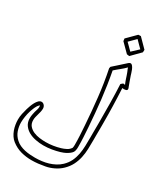

<svg xmlns="http://www.w3.org/2000/svg" viewBox="-282 -1046 1213 1411"><g transform="rotate(30 324.5 -340.0)"><path d="M553.7 -567.4Q548.8 -578.6 544.9 -588.9Q541 -599.1 537.8 -609.1Q534.7 -619.1 531.2 -629.4Q527.8 -639.6 523.4 -651.4Q521.5 -656.7 519.8 -660.6Q518.1 -664.6 516.4 -668.5Q514.6 -672.4 512.7 -677.2Q510.7 -682.1 508.8 -689.5Q497.6 -678.2 487.1 -668.9Q476.6 -659.7 465.8 -650.9Q455.1 -642.1 444.3 -633.3Q433.6 -624.5 421.9 -613.8Q443.4 -501.5 456.1 -389.2Q468.8 -276.9 476.6 -162.6Q479.5 -121.1 481.7 -80.6Q483.9 -40 483.9 0.5Q483.9 8.8 483.2 17.1Q482.4 25.4 480 33.7Q477.1 45.9 466.1 56.4Q455.1 66.9 441.4 75.2Q427.7 83.5 413.1 89.4Q398.4 95.2 388.2 98.1Q360.4 106.4 325.7 112.3Q291 118.2 254.4 118.2Q223.1 118.2 190.2 111.8Q157.2 105.5 130.6 91.1Q104 76.7 86.9 52.7Q69.8 28.8 69.8 -6.3Q69.8 -20.5 72.3 -34.7Q74.7 -48.8 78.1 -62.5Q80.6 -72.3 85.2 -85.7Q89.8 -99.1 89.8 -111.3Q89.8 -113.8 89.1 -118.7Q88.4 -123.5 86.4 -123.5L85.9 -124Q69.8 -107.9 60.8 -86.9Q51.8 -65.9 44.9 -43.9Q38.1 -21 34.2 3.2Q30.3 27.3 29.8 52.2Q29.8 88.4 41.3 121.6Q52.7 154.8 81.1 180.7Q97.7 195.8 117.9 204.8Q138.2 213.9 159.9 218.8Q181.6 223.6 204.1 225.3Q226.6 227.1 247.6 227.1Q275.4 227.1 303.7 223.6Q332 220.2 358.9 212.2Q385.7 204.1 410.2 191.2Q434.6 178.2 454.6 159.2Q482.4 132.3 497.1 101.3Q511.7 70.3 518.1 36.4Q524.4 2.4 525.4 -33.2Q526.4 -68.8 526.4 -104.5Q526.4 -108.9 526.4 -119.9Q526.4 -130.9 526.4 -145Q526.4 -159.2 526.6 -175.3Q526.9 -191.4 526.9 -205.6Q526.9 -219.7 526.9 -230.7Q526.9 -241.7 526.9 -246.1Q526.9 -323.7 525.9 -400.9Q524.9 -478 521 -555.7Q524.9 -559.6 529.1 -562.7Q533.2 -565.9 537.6 -569.8ZM584.5 -568.4Q586.4 -564.5 587.9 -560.3Q589.4 -556.2 589.4 -551.8Q589.4 -542 580.6 -539.1Q571.8 -536.1 563 -536.1Q557.1 -536.1 553 -536.6Q548.8 -537.1 548.3 -537.1Q550.3 -497.1 551.8 -460.9Q553.2 -424.8 554.2 -389.2Q555.2 -353.5 555.7 -317.4Q556.2 -281.2 556.2 -241.2Q556.2 -236.8 556.2 -225.1Q556.2 -213.4 556.2 -198.7Q556.2 -184.1 555.9 -168Q555.7 -151.9 555.7 -137.9Q555.7 -124 555.7 -114Q555.7 -104 555.7 -102.1Q555.7 -63 554.4 -24.7Q553.2 13.7 545.4 49.6Q537.6 85.4 521 118.4Q504.4 151.4 474.1 180.7Q448.7 205.1 415.3 221.4Q381.8 237.8 347.2 244.1Q318.8 249.5 290.5 252.7Q262.2 255.9 234.4 255.9Q188.5 255.9 145 244.4Q101.6 232.9 62.5 202.6Q46.4 189.9 34.4 171.9Q22.5 153.8 14.6 132.8Q6.8 111.8 3.2 89.4Q-0.5 66.9 -0.5 45.9Q-0.5 20.5 4.9 -3.9Q10.3 -28.3 17.1 -52.2Q21 -65.4 27.3 -82.8Q33.7 -100.1 42.2 -115.7Q50.8 -131.3 61.8 -142.3Q72.8 -153.3 85.9 -153.3Q99.1 -153.3 109.1 -141.8Q119.1 -130.4 119.1 -114.3Q119.1 -101.1 116 -87.4Q112.8 -73.7 108.9 -60.3Q105 -46.9 101.8 -33.4Q98.6 -20 98.6 -6.8Q98.6 23.9 114.7 42.5Q130.9 61 154.8 71.3Q178.7 81.5 206.5 85Q234.4 88.4 257.8 88.4Q289.1 88.4 319.8 83.7Q350.6 79.1 379.9 70.3Q399.9 64.5 420.2 54Q440.4 43.5 452.1 24.9Q453.6 18.6 454.1 12Q454.6 5.4 454.6 -1.5Q454.6 -41.5 452.4 -81.5Q450.2 -121.6 447.3 -161.1Q439.5 -275.4 427 -388.9Q414.6 -502.4 391.6 -614.7Q392.6 -618.7 393.1 -621.8Q393.6 -625 394.5 -628.4Q398.4 -631.8 406.2 -638.9Q414.1 -646 424.1 -654.8Q434.1 -663.6 444.8 -673.3Q455.6 -683.1 465.6 -692.1Q475.6 -701.2 483.4 -708Q491.2 -714.8 494.6 -718.3Q503.4 -725.6 510.3 -725.6Q520 -725.6 527.8 -715.3Q535.6 -705.1 541.3 -691.7Q546.9 -678.2 550.5 -665.5Q554.2 -652.8 555.7 -648.4Q562.5 -628.4 569.8 -608.2Q577.1 -587.9 584.5 -568.4ZM547.9 -840.3Q529.3 -821.8 511.2 -803.2Q493.2 -784.7 474.6 -766.1Q469.2 -767.1 464.1 -767.6Q459 -768.1 453.6 -769Q418 -804.2 382.8 -839.8Q381.8 -845.2 381.3 -850.3Q380.9 -855.5 379.9 -860.8Q398.4 -879.4 417 -897.9Q435.5 -916.5 454.1 -935.1Q459.5 -935.5 464.8 -935.8Q470.2 -936 475.6 -936Q494.1 -917.5 512.2 -898.9Q530.3 -880.4 548.8 -861.8ZM520.5 -849.6Q512.7 -857.4 506.1 -864Q499.5 -870.6 492.9 -877.2Q486.3 -883.8 479.7 -890.6Q473.1 -897.5 465.3 -905.3L411.6 -851.6Q425.3 -838.4 438.5 -825Q451.7 -811.5 465.3 -797.9Z"/></g></svg>

Font: XB Kayhan Pook
Style: Regular
Weight: 700
Designer: Behnam
Foundry: Irmug
Version: Version 7.300 2009